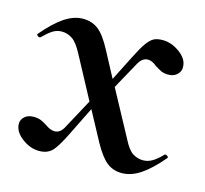

<svg xmlns="http://www.w3.org/2000/svg" viewBox="-69 -472 598 559"><g transform="rotate(15 230.0 -192.5)"><path d="M451 -75Q455 -75 458 -71.5Q461 -68 458 -66Q425 -27 397 -8.5Q369 10 341 10Q315 10 296 -5Q277 -20 256 -58L208 -147L166 -62Q144 -17 130 -3.5Q116 10 92 10Q65 10 40 -9Q15 -28 15 -52Q15 -64 25 -73Q35 -82 52 -82Q65 -82 73.5 -78.5Q82 -75 93 -68Q108 -57 121 -57Q139 -57 150 -80L197 -167L130 -292Q114 -323 99 -333Q84 -343 67 -343Q52 -343 39.5 -335Q27 -327 11 -311Q10 -310 8 -310Q4 -310 1 -313.5Q-2 -317 1 -319Q34 -358 62 -376.5Q90 -395 117 -395Q144 -395 163.5 -380Q183 -365 204 -325L245 -248L283 -323Q299 -355 309.5 -369.5Q320 -384 330 -389.5Q340 -395 357 -395Q384 -395 409 -376.5Q434 -358 434 -335Q435 -322 425 -312Q415 -302 398 -302Q385 -302 376.5 -306Q368 -310 357 -317Q343 -329 330 -329Q312 -329 300 -305L257 -227L331 -90Q346 -60 360.5 -51Q375 -42 391 -42Q406 -42 419.5 -50Q433 -58 448 -74Q449 -75 451 -75Z"/></g></svg>

Font: Cormorant Upright SemiBold
Style: Regular
Weight: 600
Designer: Christian Thalmann (Catharsis Fonts)
Foundry: Catharsis Fonts
Version: Version 3.302